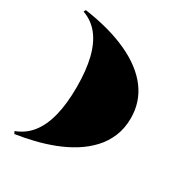

<svg xmlns="http://www.w3.org/2000/svg" viewBox="-202 -969 1154 1209"><g transform="rotate(30 374.5 -364.5)"><path d="M73 86 65 69Q133 44 177.5 -12.5Q222 -69 244 -157.5Q266 -246 266 -367Q266 -488 244 -576Q222 -664 177.5 -720Q133 -776 65 -800L73 -815Q261 -788 392 -727Q523 -666 591 -575Q659 -484 659 -367Q659 -293 634 -233Q609 -173 565 -126Q521 -79 464 -43.5Q407 -8 341 17.5Q275 43 207 59.5Q139 76 73 86Z"/></g></svg>

Font: Kalnia SemiExpanded
Style: Bold
Weight: 700
Width: 6
Designer: Frida Medrano
Foundry: Frida Medrano
Version: Version 1.105